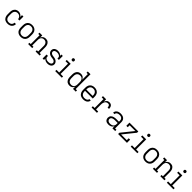

<svg xmlns="http://www.w3.org/2000/svg" viewBox="873 -3465 6203 6203"><g transform="rotate(45 3975.0 -363.5)"><path d="M298 8Q269 8 240.5 2.5Q212 -3 187 -16.5Q162 -30 142.5 -51.5Q123 -73 111 -99Q99 -125 94.5 -153Q90 -181 90 -210V-310Q90 -337 93.5 -364Q97 -391 107 -416Q117 -441 134 -462.5Q151 -484 173.5 -499Q196 -514 222.5 -521Q249 -528 276 -528Q300 -528 323.5 -522.5Q347 -517 368.5 -505Q390 -493 407.5 -476Q425 -459 437 -438V-520H502V-339H437Q437 -366 425.5 -391Q414 -416 394 -434Q374 -452 348.5 -461Q323 -470 296 -470Q276 -470 256 -465Q236 -460 219 -449.5Q202 -439 189 -423Q176 -407 168.5 -388.5Q161 -370 158 -350Q155 -330 155 -310V-210Q155 -190 158 -169.5Q161 -149 168.5 -130.5Q176 -112 189 -96Q202 -80 219.5 -69.5Q237 -59 257 -54.5Q277 -50 298 -50Q324 -50 351 -57Q378 -64 398 -81.5Q418 -99 428.5 -125Q439 -151 439 -178H504Q504 -151 497.5 -125.5Q491 -100 477.5 -78Q464 -56 443.5 -38.5Q423 -21 399.5 -10.5Q376 0 350 4Q324 8 298 8Z M900 8Q871 8 842.5 2.5Q814 -3 789 -16.5Q764 -30 744 -51Q724 -72 712 -98Q700 -124 695 -152.5Q690 -181 690 -210V-310Q690 -339 695 -367.5Q700 -396 712 -422Q724 -448 744 -469Q764 -490 789 -503.5Q814 -517 842.5 -522.5Q871 -528 900 -528Q929 -528 957.5 -522.5Q986 -517 1011 -503.5Q1036 -490 1056 -469Q1076 -448 1088 -422Q1100 -396 1105 -367.5Q1110 -339 1110 -310V-210Q1110 -181 1105 -152.5Q1100 -124 1088 -98Q1076 -72 1056 -51Q1036 -30 1011 -16.5Q986 -3 957.5 2.5Q929 8 900 8ZM900 -50Q920 -50 940.5 -54Q961 -58 978.5 -68.5Q996 -79 1009.5 -95Q1023 -111 1031 -130Q1039 -149 1042 -169.5Q1045 -190 1045 -210V-310Q1045 -330 1042 -350.5Q1039 -371 1031 -390Q1023 -409 1009.5 -425Q996 -441 978.5 -451.5Q961 -462 940.5 -466Q920 -470 900 -470Q880 -470 859.5 -466Q839 -462 821.5 -451.5Q804 -441 790.5 -425Q777 -409 769 -390Q761 -371 758 -350.5Q755 -330 755 -310V-210Q755 -190 758 -169.5Q761 -149 769 -130Q777 -111 790.5 -95Q804 -79 821.5 -68.5Q839 -58 859.5 -54Q880 -50 900 -50Z M1237 0V-58H1298V-462H1237V-520H1363V-420Q1372 -444 1387.5 -465.5Q1403 -487 1424.5 -501.5Q1446 -516 1472 -522Q1498 -528 1523 -528Q1550 -528 1576.5 -521.5Q1603 -515 1624.5 -499.5Q1646 -484 1661.5 -462Q1677 -440 1686 -415Q1695 -390 1698.5 -363.5Q1702 -337 1702 -310V-58H1763V0H1577V-58H1637V-310Q1637 -330 1634.5 -350Q1632 -370 1624.5 -388.5Q1617 -407 1605 -423Q1593 -439 1576 -450Q1559 -461 1539.5 -465.5Q1520 -470 1500 -470Q1480 -470 1460.5 -465.5Q1441 -461 1424 -450Q1407 -439 1395 -423Q1383 -407 1375.5 -388.5Q1368 -370 1365.5 -350Q1363 -330 1363 -310V-58H1423V0Z M2125 8Q2102 8 2079.5 4.5Q2057 1 2036 -7.5Q2015 -16 1996 -29Q1977 -42 1963 -60V0H1898V-181H1963V-136Q1963 -121 1971 -107.5Q1979 -94 1990.5 -84Q2002 -74 2016 -67.5Q2030 -61 2044.5 -57Q2059 -53 2074.5 -51.5Q2090 -50 2105 -50Q2119 -50 2134 -51.5Q2149 -53 2163 -57Q2177 -61 2190.5 -67Q2204 -73 2214.5 -83Q2225 -93 2231 -106.5Q2237 -120 2237 -135Q2237 -154 2227 -171.5Q2217 -189 2201.5 -200Q2186 -211 2167.5 -216.5Q2149 -222 2130 -224.5Q2111 -227 2092 -229Q2073 -231 2054 -235Q2035 -239 2017 -245.5Q1999 -252 1982.5 -262Q1966 -272 1951.5 -285Q1937 -298 1927 -314Q1917 -330 1911.5 -349Q1906 -368 1906 -387Q1906 -407 1912 -427.5Q1918 -448 1930 -465Q1942 -482 1959 -494Q1976 -506 1995 -514Q2014 -522 2034.5 -525Q2055 -528 2076 -528Q2099 -528 2121.5 -524.5Q2144 -521 2165 -512.5Q2186 -504 2204.5 -491Q2223 -478 2237 -460V-520H2302V-339H2237V-384Q2237 -399 2229 -412.5Q2221 -426 2209.5 -435.5Q2198 -445 2184.5 -451.5Q2171 -458 2156 -462.5Q2141 -467 2126 -468.5Q2111 -470 2096 -470Q2075 -470 2054 -466.5Q2033 -463 2014.5 -453Q1996 -443 1983.5 -425Q1971 -407 1971 -386Q1971 -366 1980.5 -349Q1990 -332 2005.5 -321Q2021 -310 2040 -304.5Q2059 -299 2078 -296Q2097 -293 2116 -291Q2135 -289 2153.5 -285Q2172 -281 2190.5 -274.5Q2209 -268 2225.5 -258.5Q2242 -249 2256 -235.5Q2270 -222 2280.5 -206Q2291 -190 2296.5 -171.5Q2302 -153 2302 -134Q2302 -113 2295.5 -92Q2289 -71 2276 -54Q2263 -37 2245.5 -25Q2228 -13 2208 -5.5Q2188 2 2167 5Q2146 8 2125 8Z M2474 0V-58H2597V-462H2483V-520H2662V-58H2776V0ZM2630 -618Q2619 -618 2609 -621Q2599 -624 2591.5 -631.5Q2584 -639 2581 -649Q2578 -659 2578 -670Q2578 -681 2581 -691Q2584 -701 2591.5 -708.5Q2599 -716 2609 -719Q2619 -722 2630 -722Q2641 -722 2651 -719Q2661 -716 2668.5 -708.5Q2676 -701 2679 -691Q2682 -681 2682 -670Q2682 -659 2679 -649Q2676 -639 2668.5 -631.5Q2661 -624 2651 -621Q2641 -618 2630 -618Z M3126 8Q3099 8 3072 1.5Q3045 -5 3022.5 -20Q3000 -35 2983.5 -56.5Q2967 -78 2957 -103.5Q2947 -129 2943.5 -156Q2940 -183 2940 -210V-310Q2940 -337 2943.5 -364Q2947 -391 2957 -416.5Q2967 -442 2983.5 -463.5Q3000 -485 3022.5 -500Q3045 -515 3072 -521.5Q3099 -528 3126 -528Q3152 -528 3177.5 -522Q3203 -516 3224.5 -501.5Q3246 -487 3262 -465.5Q3278 -444 3287 -420V-677H3227V-735H3352V-58H3413V0H3287V-100Q3278 -76 3262 -54.5Q3246 -33 3224.5 -18.5Q3203 -4 3177.5 2Q3152 8 3126 8ZM3149 -50Q3169 -50 3189 -54.5Q3209 -59 3226 -70Q3243 -81 3255 -97Q3267 -113 3274.5 -131.5Q3282 -150 3284.5 -170Q3287 -190 3287 -210V-310Q3287 -330 3284.5 -350Q3282 -370 3274.5 -388.5Q3267 -407 3254.5 -423Q3242 -439 3225.5 -450Q3209 -461 3189 -465.5Q3169 -470 3149 -470Q3129 -470 3108.5 -465.5Q3088 -461 3070.5 -450.5Q3053 -440 3040 -424.5Q3027 -409 3019 -390Q3011 -371 3008 -350.5Q3005 -330 3005 -310V-210Q3005 -190 3008 -169.5Q3011 -149 3019 -130Q3027 -111 3040 -95.5Q3053 -80 3070.5 -69.5Q3088 -59 3108.5 -54.5Q3129 -50 3149 -50Z M3752 8Q3723 8 3694.5 2.5Q3666 -3 3640.5 -16Q3615 -29 3595 -50.5Q3575 -72 3562.5 -98Q3550 -124 3545 -152.5Q3540 -181 3540 -210V-310Q3540 -339 3545 -367.5Q3550 -396 3562 -422Q3574 -448 3594 -469Q3614 -490 3639 -503.5Q3664 -517 3692.5 -522.5Q3721 -528 3750 -528Q3779 -528 3807.5 -522.5Q3836 -517 3861 -503.5Q3886 -490 3906 -469Q3926 -448 3938 -422Q3950 -396 3955 -367.5Q3960 -339 3960 -310V-231H3605V-210Q3605 -189 3608 -168.5Q3611 -148 3619.5 -129.5Q3628 -111 3641.5 -95Q3655 -79 3673 -68.5Q3691 -58 3711 -54Q3731 -50 3752 -50Q3775 -50 3798.5 -54Q3822 -58 3842.5 -68.5Q3863 -79 3877.5 -98.5Q3892 -118 3893 -141H3958Q3956 -118 3947.5 -95.5Q3939 -73 3923.5 -55Q3908 -37 3887.5 -24.5Q3867 -12 3845 -4.5Q3823 3 3799.5 5.5Q3776 8 3752 8ZM3605 -289H3895V-310Q3895 -330 3892 -350.5Q3889 -371 3881 -390Q3873 -409 3859.5 -425Q3846 -441 3828.5 -451.5Q3811 -462 3790.5 -466Q3770 -470 3750 -470Q3730 -470 3709.5 -466Q3689 -462 3671.5 -451.5Q3654 -441 3640.5 -425Q3627 -409 3619 -390Q3611 -371 3608 -350.5Q3605 -330 3605 -310Z M4136 0V-58H4217V-462H4136V-520H4282V-408Q4290 -432 4303 -454.5Q4316 -477 4335 -494Q4354 -511 4378.5 -519.5Q4403 -528 4428 -528Q4449 -528 4469 -523.5Q4489 -519 4506.5 -508Q4524 -497 4536 -480.5Q4548 -464 4555 -445Q4562 -426 4564.5 -405.5Q4567 -385 4567 -365H4502Q4502 -377 4501 -389.5Q4500 -402 4496.5 -414Q4493 -426 4486.5 -437Q4480 -448 4470 -455.5Q4460 -463 4448 -466.5Q4436 -470 4423 -470Q4400 -470 4378 -463Q4356 -456 4339 -441.5Q4322 -427 4311 -407Q4300 -387 4293.5 -365Q4287 -343 4284.5 -320.5Q4282 -298 4282 -276V-58H4380V0Z M4906 8Q4875 8 4843.5 0.5Q4812 -7 4788 -27Q4764 -47 4752 -77.5Q4740 -108 4740 -140Q4740 -166 4748.5 -191.5Q4757 -217 4775 -236.5Q4793 -256 4816.5 -268.5Q4840 -281 4865.5 -288Q4891 -295 4917.5 -297.5Q4944 -300 4970 -300H5087V-344Q5087 -362 5083.5 -379.5Q5080 -397 5071 -412Q5062 -427 5048 -439Q5034 -451 5017.5 -458Q5001 -465 4983.5 -467.5Q4966 -470 4948 -470Q4925 -470 4901.5 -466Q4878 -462 4857.5 -450Q4837 -438 4824 -417Q4811 -396 4811 -372H4746Q4746 -396 4754 -419Q4762 -442 4776.5 -461Q4791 -480 4811.5 -493.5Q4832 -507 4854.5 -514.5Q4877 -522 4900.5 -525Q4924 -528 4948 -528Q4974 -528 5000 -524Q5026 -520 5050 -510Q5074 -500 5094.5 -483Q5115 -466 5128 -443.5Q5141 -421 5146.5 -395.5Q5152 -370 5152 -344V-58H5213V0H5087V-94Q5076 -69 5056.5 -48.5Q5037 -28 5013 -15.5Q4989 -3 4961.5 2.5Q4934 8 4906 8ZM4929 -50Q4949 -50 4969 -53Q4989 -56 5007.5 -63.5Q5026 -71 5041.5 -83.5Q5057 -96 5067.5 -113Q5078 -130 5082.5 -149.5Q5087 -169 5087 -189V-242H4970Q4952 -242 4934.5 -241Q4917 -240 4899.5 -236Q4882 -232 4865 -226Q4848 -220 4834 -209Q4820 -198 4812.5 -181Q4805 -164 4805 -147Q4805 -124 4815.5 -103.5Q4826 -83 4844.5 -70.5Q4863 -58 4885 -54Q4907 -50 4929 -50Z M5348 0V-58L5674 -462H5413V-375H5348V-520H5752V-462L5426 -58H5687V-145H5752V0Z M5924 0V-58H6047V-462H5933V-520H6112V-58H6226V0ZM6080 -618Q6069 -618 6059 -621Q6049 -624 6041.5 -631.5Q6034 -639 6031 -649Q6028 -659 6028 -670Q6028 -681 6031 -691Q6034 -701 6041.5 -708.5Q6049 -716 6059 -719Q6069 -722 6080 -722Q6091 -722 6101 -719Q6111 -716 6118.5 -708.5Q6126 -701 6129 -691Q6132 -681 6132 -670Q6132 -659 6129 -649Q6126 -639 6118.5 -631.5Q6111 -624 6101 -621Q6091 -618 6080 -618Z M6600 8Q6571 8 6542.5 2.5Q6514 -3 6489 -16.5Q6464 -30 6444 -51Q6424 -72 6412 -98Q6400 -124 6395 -152.5Q6390 -181 6390 -210V-310Q6390 -339 6395 -367.5Q6400 -396 6412 -422Q6424 -448 6444 -469Q6464 -490 6489 -503.5Q6514 -517 6542.5 -522.5Q6571 -528 6600 -528Q6629 -528 6657.5 -522.5Q6686 -517 6711 -503.5Q6736 -490 6756 -469Q6776 -448 6788 -422Q6800 -396 6805 -367.5Q6810 -339 6810 -310V-210Q6810 -181 6805 -152.5Q6800 -124 6788 -98Q6776 -72 6756 -51Q6736 -30 6711 -16.5Q6686 -3 6657.5 2.5Q6629 8 6600 8ZM6600 -50Q6620 -50 6640.5 -54Q6661 -58 6678.5 -68.5Q6696 -79 6709.5 -95Q6723 -111 6731 -130Q6739 -149 6742 -169.5Q6745 -190 6745 -210V-310Q6745 -330 6742 -350.5Q6739 -371 6731 -390Q6723 -409 6709.5 -425Q6696 -441 6678.5 -451.5Q6661 -462 6640.5 -466Q6620 -470 6600 -470Q6580 -470 6559.5 -466Q6539 -462 6521.5 -451.5Q6504 -441 6490.5 -425Q6477 -409 6469 -390Q6461 -371 6458 -350.5Q6455 -330 6455 -310V-210Q6455 -190 6458 -169.5Q6461 -149 6469 -130Q6477 -111 6490.5 -95Q6504 -79 6521.5 -68.5Q6539 -58 6559.5 -54Q6580 -50 6600 -50Z M6937 0V-58H6998V-462H6937V-520H7063V-420Q7072 -444 7087.5 -465.5Q7103 -487 7124.5 -501.5Q7146 -516 7172 -522Q7198 -528 7223 -528Q7250 -528 7276.5 -521.5Q7303 -515 7324.5 -499.5Q7346 -484 7361.5 -462Q7377 -440 7386 -415Q7395 -390 7398.5 -363.5Q7402 -337 7402 -310V-58H7463V0H7277V-58H7337V-310Q7337 -330 7334.5 -350Q7332 -370 7324.5 -388.5Q7317 -407 7305 -423Q7293 -439 7276 -450Q7259 -461 7239.5 -465.5Q7220 -470 7200 -470Q7180 -470 7160.5 -465.5Q7141 -461 7124 -450Q7107 -439 7095 -423Q7083 -407 7075.5 -388.5Q7068 -370 7065.5 -350Q7063 -330 7063 -310V-58H7123V0Z M7574 0V-58H7697V-462H7583V-520H7762V-58H7876V0ZM7730 -618Q7719 -618 7709 -621Q7699 -624 7691.5 -631.5Q7684 -639 7681 -649Q7678 -659 7678 -670Q7678 -681 7681 -691Q7684 -701 7691.5 -708.5Q7699 -716 7709 -719Q7719 -722 7730 -722Q7741 -722 7751 -719Q7761 -716 7768.5 -708.5Q7776 -701 7779 -691Q7782 -681 7782 -670Q7782 -659 7779 -649Q7776 -639 7768.5 -631.5Q7761 -624 7751 -621Q7741 -618 7730 -618Z"/></g></svg>

Font: Iosevka Etoile Light
Style: Regular
Weight: 300
Designer: Belleve Invis
Foundry: Belleve Invis
Version: Version 25.0.1; ttfautohint (v1.8.4)